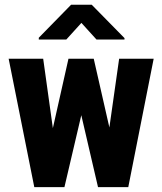

<svg xmlns="http://www.w3.org/2000/svg" viewBox="-20 -770 668 790"><path d="M176.3 -148.4 261.7 -528.3H354.5L328.6 -356L245.1 0H169.9ZM157.7 -528.3 210.4 -150.4 210.9 0H121.1L15.6 -528.3ZM417.5 -157.2 470.2 -528.3H612.3L507.8 0H418ZM365.7 -528.3 451.7 -150.4 459 0H383.3L300.8 -355L275.9 -528.3ZM357.4 -750.5 492.2 -613.3V-607.4H377L314.9 -675.8L252.9 -607.4H139.6V-614.7L272.5 -750.5Z"/></svg>

Font: Roboto Condensed ExtraBold
Style: Regular
Weight: 800
Designer: Christian Robertson
Foundry: Google
Version: Version 3.008; 2023